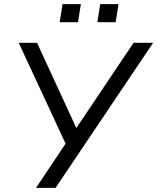

<svg xmlns="http://www.w3.org/2000/svg" viewBox="-20 -913 764 933"><path d="M155 0 308 -229 307 -197 71 -705H160L355 -282H345L629 -705H724L250 0ZM453 -805 467 -893H556L542 -805ZM270 -805 284 -893H373L359 -805Z"/></svg>

Font: Nunito Sans 10pt
Style: Italic
Weight: 400
Italic angle: -9°
Designer: Vernon Adams
Foundry: Vernon Adams
Version: Version 3.101;gftools[0.9.27]